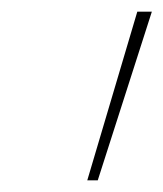

<svg xmlns="http://www.w3.org/2000/svg" viewBox="-20 -678 281 330"><path d="M216 -658H241L148 -368H130Z"/></svg>

Font: Ysabeau Extralight
Style: Italic
Weight: 200
Italic angle: -12°
Designer: Christian Thalmann (Catharsis Fonts)
Version: Version 0.003